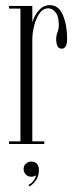

<svg xmlns="http://www.w3.org/2000/svg" viewBox="-20 -546 293 728"><path d="M14 0V-10H57.5V-513.5H14V-523.5H102.5V-460.5Q103 -465.5 110.5 -481.5Q118 -497.5 132.5 -512Q147 -526.5 169 -526.5Q203 -526.5 218.8 -488Q234.5 -449.5 234.5 -399.5Q234.5 -382 229.8 -371.8Q225 -361.5 214 -361.5Q202 -361.5 197.5 -372Q193 -382.5 193 -397.5Q193 -411.5 198 -423.5Q203 -435.5 203 -451.5Q203 -484.5 190.5 -499.5Q178 -514.5 163.5 -514.5Q142.5 -514.5 129 -494.2Q115.5 -474 109 -446.5Q102.5 -419 102.5 -397.5V-10H148V0ZM91.5 161 88 155Q99.5 149.5 107.2 139Q115 128.5 117 118.5Q108.5 124 98.5 124Q86 124 77.8 115.5Q69.5 107 69.5 95Q69.5 82.5 78.2 74.5Q87 66.5 99 66.5Q113.5 66.5 120.5 75.8Q127.5 85 127.5 97Q127.5 122 116.2 137.8Q105 153.5 91.5 161Z"/></svg>

Font: Imbue 100pt ExtraLight
Style: Regular
Weight: 200
Designer: Tyler Finck
Foundry: Etcetera Type Company
Version: Version 1.102; ttfautohint (v1.8.3)